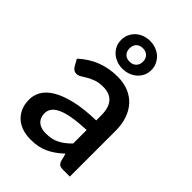

<svg xmlns="http://www.w3.org/2000/svg" viewBox="-226 -852 954 954"><g transform="rotate(45 251.0 -375.5)"><path d="M394.5 0H442.5V-324C442.5 -353 438.4 -379.4 430.2 -403.2C422.1 -427.1 410.2 -447.7 394.8 -465C379.2 -482.3 360.1 -495.8 337.2 -505.3C314.4 -514.8 288.3 -519.5 259 -519.5C179.3 -519.5 110.7 -492.7 53 -439L72.5 -404C75.8 -398.3 80.1 -393.6 85.2 -389.8C90.4 -385.9 96.7 -384 104 -384C113 -384 121.5 -386.6 129.5 -391.8C137.5 -396.9 146.7 -402.5 157 -408.5C167.3 -414.5 179.5 -420.1 193.5 -425.3C207.5 -430.4 224.8 -433 245.5 -433C275.8 -433 298.8 -424 314.5 -406C330.2 -388 338 -360.7 338 -324V-290C280 -288.7 231.2 -283.2 191.8 -273.5C152.2 -263.8 120.4 -251.6 96.2 -236.8C72.1 -221.9 54.8 -205.2 44.2 -186.5C33.8 -167.8 28.5 -148.7 28.5 -129C28.5 -106 32.2 -86 39.8 -69C47.2 -52 57.5 -37.8 70.5 -26.3C83.5 -14.8 98.9 -6.2 116.8 -0.5C134.6 5.2 153.8 8 174.5 8C193.2 8 210.2 6.4 225.8 3.2C241.2 0.1 255.8 -4.7 269.2 -11C282.8 -17.3 295.8 -25 308.5 -34C321.2 -43 334 -53.5 347 -65.5L357.5 -24C361.2 -14.3 365.7 -7.9 371 -4.8C376.3 -1.6 384.2 0 394.5 0ZM207 -67C196 -67 185.9 -68.3 176.8 -70.8C167.6 -73.3 159.6 -77.3 152.8 -82.8C145.9 -88.3 140.6 -95.3 136.8 -103.8C132.9 -112.3 131 -122.5 131 -134.5C131 -146.8 134.6 -158.1 141.8 -168.3C148.9 -178.4 160.7 -187.3 177 -195C193.3 -202.7 214.7 -208.8 241 -213.5C267.3 -218.2 299.7 -221.3 338 -223V-128C319 -108.3 299.4 -93.2 279.3 -82.8C259.1 -72.2 235 -67 207 -67ZM142.5 -660.5C142.5 -645.8 145.3 -632.6 151 -620.8C156.7 -608.9 164.3 -598.8 174 -590.2C183.7 -581.8 194.9 -575.2 207.8 -570.5C220.6 -565.8 234 -563.5 248 -563.5C262.3 -563.5 276 -565.8 289 -570.5C302 -575.2 313.3 -581.8 323 -590.2C332.7 -598.8 340.4 -608.9 346.3 -620.8C352.1 -632.6 355 -645.8 355 -660.5C355 -675.2 352.1 -688.6 346.3 -700.7C340.4 -712.9 332.7 -723.3 323 -732C313.3 -740.7 302 -747.3 289 -752C276 -756.7 262.3 -759 248 -759C234 -759 220.6 -756.7 207.8 -752C194.9 -747.3 183.7 -740.7 174 -732C164.3 -723.3 156.7 -712.9 151 -700.7C145.3 -688.6 142.5 -675.2 142.5 -660.5ZM201.5 -660.5C201.5 -674.8 205.7 -686.3 214 -695C222.3 -703.7 234 -708 249 -708C263 -708 274.3 -703.7 283 -695C291.7 -686.3 296 -674.8 296 -660.5C296 -646.5 291.7 -635.2 283 -626.5C274.3 -617.8 263 -613.5 249 -613.5C234 -613.5 222.3 -617.8 214 -626.5C205.7 -635.2 201.5 -646.5 201.5 -660.5Z"/></g></svg>

Font: Lato Semibold
Style: Regular
Weight: 600
Designer: Lukasz Dziedzic
Foundry: tyPoland Lukasz Dziedzic
Version: Version 2.006; 2014-01-15